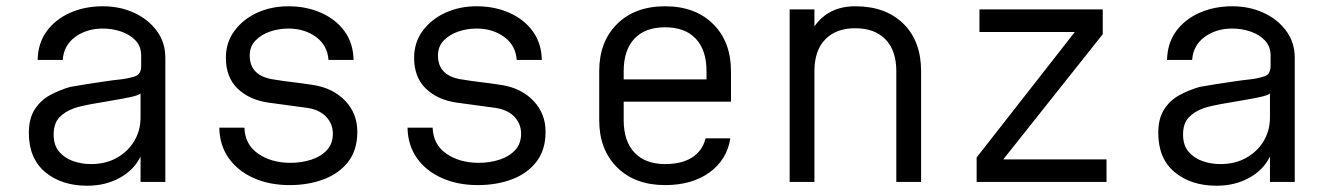

<svg xmlns="http://www.w3.org/2000/svg" viewBox="-20 -580 4240 612"><path d="M258 12Q176 12 124 -31.5Q72 -75 72 -156Q72 -202 90.5 -231Q109 -260 139 -276.5Q169 -293 204 -303Q225 -307 254.5 -311.5Q284 -316 314 -320.5Q344 -325 365 -327Q390 -330 410 -336.5Q430 -343 430 -370V-403Q430 -432 412 -451Q394 -470 366 -479.5Q338 -489 308 -489Q256 -489 219.5 -462Q183 -435 180 -389H100Q101 -442 128.5 -480Q156 -518 203 -539Q250 -560 308 -560Q362 -560 407 -539.5Q452 -519 479.5 -482Q507 -445 507 -396V0H428V-81Q407 -38 361.5 -13Q316 12 258 12ZM270 -57Q317 -57 352.5 -77Q388 -97 408 -130.5Q428 -164 428 -206V-282Q421 -276 395.5 -270.5Q370 -265 336.5 -259.5Q303 -254 270 -248Q237 -242 216 -235Q186 -224 168.5 -205Q151 -186 151 -151Q151 -117 168.5 -96.5Q186 -76 213 -66.5Q240 -57 270 -57Z M903 10Q839 10 788.5 -12.5Q738 -35 709 -76Q680 -117 679 -173H759Q761 -119 803 -90Q845 -61 906 -61Q941 -61 972 -71Q1003 -81 1022 -101.5Q1041 -122 1041 -154Q1041 -186 1018.5 -209Q996 -232 953 -237Q923 -241 894 -245Q865 -249 835 -253Q774 -262 737 -298Q700 -334 700 -396Q700 -445 727.5 -482Q755 -519 800 -539.5Q845 -560 899 -560Q957 -560 1004 -539Q1051 -518 1078.5 -480Q1106 -442 1107 -389H1027Q1024 -435 987.5 -462Q951 -489 899 -489Q869 -489 841 -479.5Q813 -470 794.5 -451Q776 -432 776 -403Q776 -336 857 -326Q880 -322 910 -318.5Q940 -315 979 -309Q1042 -299 1080.5 -258.5Q1119 -218 1119 -160Q1119 -102 1090 -64.5Q1061 -27 1012 -8.5Q963 10 903 10Z M1503 10Q1439 10 1388.5 -12.5Q1338 -35 1309 -76Q1280 -117 1279 -173H1359Q1361 -119 1403 -90Q1445 -61 1506 -61Q1541 -61 1572 -71Q1603 -81 1622 -101.5Q1641 -122 1641 -154Q1641 -186 1618.5 -209Q1596 -232 1553 -237Q1523 -241 1494 -245Q1465 -249 1435 -253Q1374 -262 1337 -298Q1300 -334 1300 -396Q1300 -445 1327.5 -482Q1355 -519 1400 -539.5Q1445 -560 1499 -560Q1557 -560 1604 -539Q1651 -518 1678.5 -480Q1706 -442 1707 -389H1627Q1624 -435 1587.5 -462Q1551 -489 1499 -489Q1469 -489 1441 -479.5Q1413 -470 1394.5 -451Q1376 -432 1376 -403Q1376 -336 1457 -326Q1480 -322 1510 -318.5Q1540 -315 1579 -309Q1642 -299 1680.5 -258.5Q1719 -218 1719 -160Q1719 -102 1690 -64.5Q1661 -27 1612 -8.5Q1563 10 1503 10Z M2100 10Q2004 10 1947 -46.5Q1890 -103 1890 -197V-353Q1890 -447 1947 -503.5Q2004 -560 2100 -560Q2196 -560 2253 -503.5Q2310 -447 2310 -353V-256H1968V-197Q1968 -130 2002.5 -93.5Q2037 -57 2100 -57Q2153 -57 2186 -78Q2219 -99 2229 -139H2308Q2297 -70 2241 -30Q2185 10 2100 10ZM1968 -327H2232V-353Q2232 -420 2198 -456.5Q2164 -493 2100 -493Q2036 -493 2002 -456.5Q1968 -420 1968 -353Z M2497 0V-550H2576V-496Q2621 -560 2706 -560Q2803 -560 2859.5 -504.5Q2916 -449 2916 -353V0H2837V-353Q2837 -419 2802.5 -454.5Q2768 -490 2706 -490Q2645 -490 2610.5 -454.5Q2576 -419 2576 -353V0Z M3093 0V-78L3406 -478H3102V-550H3495V-471L3178 -72H3507V0Z M3858 12Q3776 12 3724 -31.5Q3672 -75 3672 -156Q3672 -202 3690.5 -231Q3709 -260 3739 -276.5Q3769 -293 3804 -303Q3825 -307 3854.5 -311.5Q3884 -316 3914 -320.5Q3944 -325 3965 -327Q3990 -330 4010 -336.5Q4030 -343 4030 -370V-403Q4030 -432 4012 -451Q3994 -470 3966 -479.5Q3938 -489 3908 -489Q3856 -489 3819.5 -462Q3783 -435 3780 -389H3700Q3701 -442 3728.5 -480Q3756 -518 3803 -539Q3850 -560 3908 -560Q3962 -560 4007 -539.5Q4052 -519 4079.5 -482Q4107 -445 4107 -396V0H4028V-81Q4007 -38 3961.5 -13Q3916 12 3858 12ZM3870 -57Q3917 -57 3952.5 -77Q3988 -97 4008 -130.5Q4028 -164 4028 -206V-282Q4021 -276 3995.5 -270.5Q3970 -265 3936.5 -259.5Q3903 -254 3870 -248Q3837 -242 3816 -235Q3786 -224 3768.5 -205Q3751 -186 3751 -151Q3751 -117 3768.5 -96.5Q3786 -76 3813 -66.5Q3840 -57 3870 -57Z"/></svg>

Font: Tiny Light
Style: Regular
Weight: 300
Monospace: yes
Designer: Philipp Nurullin, Konstantin Bulenkov
Foundry: JetBrains
Version: Version 2.251; ttfautohint (v1.8.4.7-5d5b)